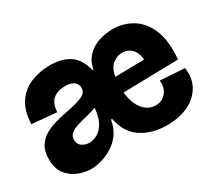

<svg xmlns="http://www.w3.org/2000/svg" viewBox="-109 -747 1076 965"><g transform="rotate(-30 429.0 -264.0)"><path d="M178 14Q143 14 105.5 -0.5Q68 -15 42.5 -47.5Q17 -80 17 -135Q17 -181 35.5 -210Q54 -239 83.5 -255.5Q113 -272 148.5 -281.5Q184 -291 217 -297Q269 -307 304 -320.5Q339 -334 339 -365Q339 -384 323.5 -398.5Q308 -413 269 -413Q225 -413 199.5 -390Q174 -367 172 -319L29 -332Q32 -410 64.5 -456Q97 -502 148 -522Q199 -542 256 -542Q327 -542 371 -512Q415 -482 431 -413H436Q444 -453 465 -478.5Q486 -504 513 -517.5Q540 -531 568 -536.5Q596 -542 619 -542Q679 -542 730.5 -512.5Q782 -483 810.5 -418Q839 -353 830 -245L510 -238Q517 -172 547 -136.5Q577 -101 618 -101Q658 -101 680.5 -130.5Q703 -160 697 -199L839 -190Q848 -129 822 -83Q796 -37 743.5 -11.5Q691 14 619 14Q532 14 471 -26.5Q410 -67 394 -152H387Q380 -107 357.5 -75.5Q335 -44 304 -24.5Q273 -5 240 4.5Q207 14 178 14ZM602 -415Q574 -415 548.5 -396Q523 -377 513 -327L682 -330Q680 -368 658.5 -391.5Q637 -415 602 -415ZM235 -105Q255 -105 278.5 -116Q302 -127 320.5 -156Q339 -185 345 -237L346 -245Q318 -234 288 -227Q258 -220 232.5 -212Q207 -204 191 -191.5Q175 -179 175 -156Q175 -131 193.5 -118Q212 -105 235 -105Z"/></g></svg>

Font: Bricolage Grotesque 48pt ExtraBold
Style: Regular
Weight: 800
Designer: Mathieu Triay
Foundry: Atelier Triay
Version: Version 1.000; ttfautohint (v1.8.4.7-5d5b);gftools[0.9.32]